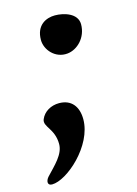

<svg xmlns="http://www.w3.org/2000/svg" viewBox="-98 -518 509 715"><g transform="rotate(-15 156.0 -160.5)"><path d="M194.8 -314C233.4 -317.9 271.5 -355 271.5 -406.2C271.5 -449.2 219.2 -463.4 185.5 -463.4C153.3 -463.4 111.8 -446.8 111.8 -388.2C111.8 -349.6 147 -309.1 194.8 -314ZM77.1 3.4C77.1 43.5 39.6 76.2 7.8 110.4C-4.4 124 -5.9 142.1 13.2 142.1C70.8 142.1 188 39.6 188 -62.5C188 -110.4 164.1 -143.6 115.7 -143.6C85 -143.6 56.6 -127.9 45.4 -100.6C34.2 -73.2 77.1 -56.6 77.1 3.4Z"/></g></svg>

Font: Courgette
Style: Regular
Weight: 400
Designer: Karolina Lach
Foundry: Karolina Lach
Version: Version 1.002